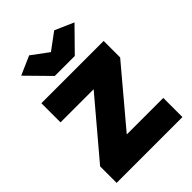

<svg xmlns="http://www.w3.org/2000/svg" viewBox="-214 -826 922 922"><g transform="rotate(-45 247.0 -365.0)"><path d="M62 -688 175 -573H311L424 -688L328 -730L243 -667L158 -730ZM22 0H469V-130H221L460 -414V-526H37V-396H262L22 -112Z"/></g></svg>

Font: Raleway Black
Style: Regular
Weight: 900
Designer: Matt McInerney, Pablo Impallari, Rodrigo Fuenzalida
Foundry: Matt McInerney, Pablo Impallari, Rodrigo Fuenzalida
Version: Version 3.000g; ttfautohint (v1.5) -l 8 -r 28 -G 28 -x 14 -D